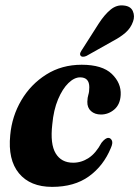

<svg xmlns="http://www.w3.org/2000/svg" viewBox="-20 -702 530 731"><path d="M285 -407.5Q263 -407.5 240.5 -385.8Q218 -364 201 -323.8Q184 -283.5 179 -228Q170.5 -153.5 192 -118Q213.5 -82.5 258.5 -82.5Q290 -82.5 317.5 -100.5Q345 -118.5 366.5 -158.5Q381.5 -177.5 393 -177Q401.5 -176.5 406 -167Q410.5 -157.5 402 -138.5Q374 -70.5 318.5 -30.5Q263 9.5 178.5 9.5Q95 9.5 52.2 -42.2Q9.5 -94 19 -188Q25.5 -259.5 61.2 -320.2Q97 -381 156 -418.2Q215 -455.5 291 -455.5Q369.5 -455.5 405.8 -420.5Q442 -385.5 439.5 -340.5Q437.5 -304 415 -285Q392.5 -266 364.5 -266Q341 -266 326.5 -279Q312 -292 312.5 -314.5Q313 -331 316.5 -341.8Q320 -352.5 320 -370Q320 -407.5 285 -407.5ZM356 -612.5Q378 -646.5 401.2 -665.5Q424.5 -684.5 451.5 -681Q477.5 -678.5 485.8 -659.5Q494 -640.5 486.5 -620Q478 -595.5 458.5 -578.2Q439 -561 409.5 -545.5L309 -489Q302.5 -486 296 -486Q289.5 -486 286.5 -490.5Q283.5 -495.5 286 -501.5Q288.5 -507.5 293.5 -514.5Z"/></svg>

Font: Fraunces 144pt S050
Style: Bold Italic
Weight: 700
Italic angle: -16°
Version: Version 1.000; ttfautohint (v1.8.3)